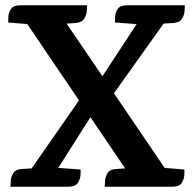

<svg xmlns="http://www.w3.org/2000/svg" viewBox="-20 -705 729 725"><path d="M300 -357 363 -328 174 -30 75 -34ZM205 -655 618 -47 477 -33 60 -648ZM511 -637 610 -633 377 -306 313 -335ZM239 0H19Q20 -5 20.5 -20.5Q21 -36 30 -51Q39 -66 63 -67L99 -69L201 -71L284 -65Q285 -60 284 -44Q283 -28 273.5 -14Q264 0 239 0ZM497 -614 414 -620Q414 -625 414.5 -641Q415 -657 424.5 -671Q434 -685 459 -685H678Q678 -680 677 -664.5Q676 -649 667.5 -634.5Q659 -620 634 -618L598 -616ZM601 -71 676 -65Q677 -60 676 -44Q675 -28 666 -14Q657 0 631 0H375Q376 -5 376.5 -20.5Q377 -36 386 -51Q395 -66 419 -67L451 -69ZM86 -614 11 -620Q11 -625 11.5 -641Q12 -657 21.5 -671Q31 -685 56 -685H309Q309 -680 308 -664.5Q307 -649 298 -634.5Q289 -620 265 -618L233 -616Z"/></svg>

Font: Karma Variable Light
Style: Regular
Weight: 300
Designer: Joana Correia
Foundry: Indian Type Foundry
Version: Version 3.000